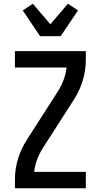

<svg xmlns="http://www.w3.org/2000/svg" viewBox="-20 -1009 540 1029"><path d="M60 0V-46Q60 -103 76.5 -157.5Q93 -212 124 -260L292 -522Q310 -551 321.5 -582.5Q333 -614 337 -647H60V-735H440V-689Q440 -632 423.5 -577.5Q407 -523 376 -475L208 -213Q190 -184 178.5 -152.5Q167 -121 163 -88H440V0ZM195 -815 102 -953 156 -989 250 -879 344 -989 398 -953 305 -815Z"/></svg>

Font: Iosevka Term Curly Semibold
Style: Regular
Weight: 600
Designer: Belleve Invis
Foundry: Belleve Invis
Version: Version 32.3.0